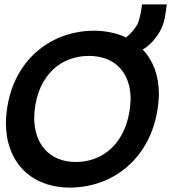

<svg xmlns="http://www.w3.org/2000/svg" viewBox="-20 -846 788 876"><path d="M326 -107C204 -107 136 -191 136 -309C140 -477 237 -590 385 -591C507 -591 576 -512 576 -394C571 -225 476 -108 326 -107ZM7 -285C7 -109 118 10 301 10C529 7 698 -163 705 -416C705 -500 679 -570 631 -620C653 -632 681 -656 708 -700C735 -748 733 -779 741 -826H628C624 -796 620 -766 607 -735C592 -709 574 -690 555 -675C513 -695 463 -706 406 -706C182 -703 12 -536 7 -285Z"/></svg>

Font: Cantarell
Style: BoldOblique
Weight: 700
Italic angle: -8°
Designer: Dave Crossland
Version: Version 0.024